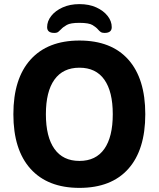

<svg xmlns="http://www.w3.org/2000/svg" viewBox="-20 -905 771 933"><path d="M366 -885Q413 -885 448 -869Q483 -853 503 -827.5Q523 -802 523 -773Q523 -745 488 -745Q476 -745 469.5 -749.5Q463 -754 457 -761Q448 -772 430 -783Q412 -794 366 -794Q323 -794 305 -784Q287 -774 277 -763Q270 -756 263.5 -750.5Q257 -745 244 -745Q209 -745 209 -773Q209 -802 229 -827.5Q249 -853 284.5 -869Q320 -885 366 -885ZM366 8Q212 8 128.5 -84.5Q45 -177 45 -350Q45 -523 128.5 -615.5Q212 -708 366 -708Q521 -708 603.5 -615.5Q686 -523 686 -350Q686 -177 603.5 -84.5Q521 8 366 8ZM366 -123Q446 -123 487 -181.5Q528 -240 528 -350Q528 -460 487 -518Q446 -576 366 -576Q286 -576 244.5 -518Q203 -460 203 -350Q203 -240 244.5 -181.5Q286 -123 366 -123Z"/></svg>

Font: Asap
Style: Bold
Weight: 700
Designer: Pablo Cosgaya
Foundry: Omnibus-Type
Version: Version 3.001; ttfautohint (v1.8.3)